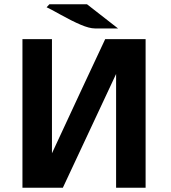

<svg xmlns="http://www.w3.org/2000/svg" viewBox="-20 -878 798 898"><path d="M198 -844 211 -858H387L532 -745H424Q398 -745 357 -762.5Q316 -780 264 -809Q212 -838 198 -844ZM85 0V-695H223V-282V-161Q271 -265 362 -460Q453 -655 472 -695H661V0H523V-412V-532L274 0Z"/></svg>

Font: Coval
Style: Heavy
Weight: 900
Foundry: Context Ltd
Version: Version 001.000